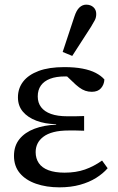

<svg xmlns="http://www.w3.org/2000/svg" viewBox="-20 -792 506 824"><path d="M235 12Q179 12 134.5 -3.5Q90 -19 65 -49Q40 -79 40 -123Q40 -166 63.5 -195Q87 -224 128 -239.5Q169 -255 221 -257V-259Q173 -260 136 -274Q99 -288 78 -313Q57 -338 57 -374Q57 -413 79.5 -442Q102 -471 146 -487.5Q190 -504 256 -504Q301 -504 334.5 -497.5Q368 -491 391 -479Q414 -467 428 -451Q427 -429 413.5 -413.5Q400 -398 374 -398Q359 -398 346 -402.5Q333 -407 319.5 -417Q306 -427 290 -443L252 -479L329 -474L354 -452Q335 -457 312.5 -460.5Q290 -464 260 -464Q221 -464 195 -454Q169 -444 155.5 -425Q142 -406 142 -378Q142 -351 156.5 -332Q171 -313 199 -303Q227 -293 269 -293Q286 -293 303 -293Q320 -293 341 -294V-231Q319 -232 304.5 -232Q290 -232 276 -232Q237 -232 210 -225Q183 -218 166 -205Q149 -192 141 -175.5Q133 -159 133 -139Q133 -112 146.5 -92Q160 -72 188 -61.5Q216 -51 257 -51Q306 -51 344.5 -64.5Q383 -78 418 -103L442 -70Q422 -47 392.5 -28.5Q363 -10 323.5 1Q284 12 235 12ZM249 -569 299 -720Q308 -748 321 -760Q334 -772 350 -772Q369 -772 381 -761Q393 -750 393 -732Q393 -717 387 -705.5Q381 -694 370 -676L290 -552Z"/></svg>

Font: Source Serif 4
Style: Regular
Weight: 400
Designer: Frank Grießhammer
Foundry: Adobe Systems Incorporated
Version: Version 4.004;hotconv 1.0.116;makeotfexe 2.5.65601